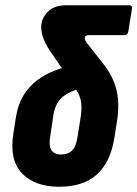

<svg xmlns="http://www.w3.org/2000/svg" viewBox="-20 -704 523 732"><path d="M206 8Q113 8 64 -43Q15 -94 31 -195L41 -259Q49 -307 70 -341Q91 -375 121 -397.5Q151 -420 185.5 -433.5Q220 -447 256 -454L306 -374Q272 -364 249.5 -353.5Q227 -343 213.5 -329.5Q200 -316 192.5 -298Q185 -280 182 -255L172 -187Q165 -148 176 -131.5Q187 -115 213 -115Q240 -115 255.5 -131Q271 -147 276 -185L287 -254Q292 -287 290 -308Q288 -329 278.5 -348Q269 -367 251 -393L168 -514Q152 -539 144.5 -560Q137 -581 137 -603Q139 -637 163.5 -660.5Q188 -684 234 -684H472Q485 -684 483 -670L469 -583Q466 -570 454 -570H318Q303 -570 303 -558Q303 -551 313 -538L375 -459Q400 -427 413.5 -394Q427 -361 430 -324.5Q433 -288 426 -241L416 -178Q401 -85 349 -38.5Q297 8 206 8Z"/></svg>

Font: Sofia Sans Condensed Black
Style: Italic
Weight: 900
Italic angle: -9°
Version: Version 4.100